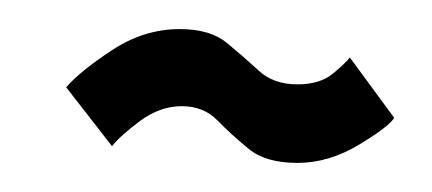

<svg xmlns="http://www.w3.org/2000/svg" viewBox="-20 -412 297 132"><path d="M184.5 -300Q162.5 -300 150.8 -309.8Q139 -319.5 129.5 -329.2Q120 -339 105 -339Q90 -339 76.2 -328.8Q62.5 -318.5 57 -311.5L25.5 -352Q35 -363 57 -377.5Q79 -392 103.5 -392Q124.5 -392 136 -382.5Q147.5 -373 157.8 -363.5Q168 -354 184.5 -354Q200 -354 209 -361.5Q218 -369 220.5 -372.5L251 -331Q247.5 -325 226.8 -312.5Q206 -300 184.5 -300Z"/></svg>

Font: Anybody Condensed Regular
Style: Italic
Weight: 400
Width: 3
Italic angle: -10°
Designer: Tyler Finck
Foundry: Etcetera Type Company
Version: Version 1.010; ttfautohint (v1.8.3) -l 8 -r 50 -G 200 -x 14 